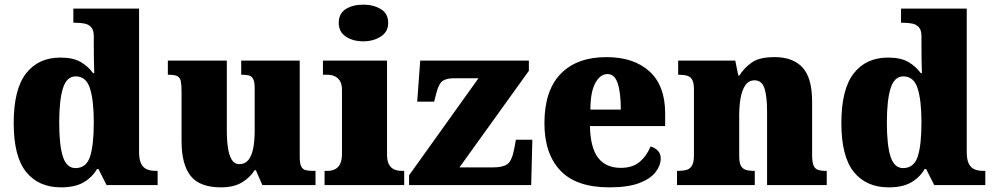

<svg xmlns="http://www.w3.org/2000/svg" viewBox="-20 -797 4280 827"><path d="M243 10Q146 10 92.5 -56.5Q39 -123 39 -267Q39 -412 92 -480.5Q145 -549 240 -549Q295 -549 327.5 -530Q360 -511 381 -482H386Q385 -505 384.5 -536Q384 -567 384 -596V-641Q384 -667 373 -679.5Q362 -692 344 -695.5Q326 -699 304 -699H296V-760H579V-143Q579 -112 587 -94Q595 -76 611 -68.5Q627 -61 651 -61H659V0H439L404 -69H398Q376 -32 339 -11Q302 10 243 10ZM305 -73Q351 -73 367.5 -121.5Q384 -170 384 -270Q384 -365 367.5 -416.5Q351 -468 306 -468Q267 -468 251 -416.5Q235 -365 235 -269Q235 -171 251 -122Q267 -73 305 -73Z M932 10Q840 10 801 -39.5Q762 -89 762 -189V-402Q762 -431 759 -446.5Q756 -462 744.5 -468.5Q733 -475 707 -475H703V-536H957V-234Q957 -192 962 -159.5Q967 -127 978.5 -108.5Q990 -90 1011 -90Q1035 -90 1049.5 -107.5Q1064 -125 1070.5 -157.5Q1077 -190 1077 -235V-417Q1077 -444 1070.5 -456.5Q1064 -469 1052 -472Q1040 -475 1023 -475H1019V-536H1271V-121Q1271 -93 1277.5 -80Q1284 -67 1297 -64Q1310 -61 1327 -61H1339V0H1110L1082 -64H1077Q1055 -30 1020 -10Q985 10 932 10Z M1378 0V-61H1390Q1409 -61 1423 -68Q1437 -75 1445 -91Q1453 -107 1453 -135V-409Q1453 -434 1444.5 -448Q1436 -462 1422 -468.5Q1408 -475 1390 -475H1371V-536H1647V-131Q1647 -105 1655 -89.5Q1663 -74 1677.5 -67.5Q1692 -61 1710 -61H1721V0ZM1545 -619Q1500 -619 1469.5 -639.5Q1439 -660 1439 -698Q1439 -739 1469.5 -758Q1500 -777 1545 -777Q1588 -777 1620 -758Q1652 -739 1652 -698Q1652 -660 1620 -639.5Q1588 -619 1545 -619Z M1742 0V-42L2041 -460H1937Q1905 -460 1888 -449.5Q1871 -439 1860 -398L1850 -359H1777L1790 -536H2258V-492L1959 -76H2104Q2146 -76 2165.5 -90Q2185 -104 2195 -156L2202 -195H2273L2268 0Z M2604 10Q2462 10 2393.5 -62.5Q2325 -135 2325 -266Q2325 -407 2395 -479Q2465 -551 2592 -551Q2710 -551 2777.5 -489.5Q2845 -428 2845 -309V-254H2521Q2523 -160 2556.5 -117Q2590 -74 2654 -74Q2705 -74 2735.5 -100Q2766 -126 2782 -166Q2801 -161 2813.5 -148Q2826 -135 2826 -115Q2826 -85 2804 -56Q2782 -27 2733.5 -8.5Q2685 10 2604 10ZM2654 -325Q2654 -399 2640.5 -438.5Q2627 -478 2597 -478Q2565 -478 2544 -439Q2523 -400 2523 -325Z M2896 0V-61H2900Q2923 -61 2938 -65.5Q2953 -70 2961 -84.5Q2969 -99 2969 -128V-412Q2969 -439 2962 -452.5Q2955 -466 2941 -470.5Q2927 -475 2905 -475H2901V-536H3147L3160 -472H3165Q3184 -503 3217 -527Q3250 -551 3316 -551Q3396 -551 3437 -506Q3478 -461 3478 -360V-131Q3478 -101 3483.5 -86Q3489 -71 3502 -66Q3515 -61 3537 -61H3541V0H3284V-317Q3284 -381 3273 -416Q3262 -451 3230 -451Q3205 -451 3190.5 -430Q3176 -409 3170 -375Q3164 -341 3164 -301V-125Q3164 -98 3170.5 -84.5Q3177 -71 3191 -66Q3205 -61 3227 -61H3231V0Z M3808 10Q3711 10 3657.5 -56.5Q3604 -123 3604 -267Q3604 -412 3657 -480.5Q3710 -549 3805 -549Q3860 -549 3892.5 -530Q3925 -511 3946 -482H3951Q3950 -505 3949.5 -536Q3949 -567 3949 -596V-641Q3949 -667 3938 -679.5Q3927 -692 3909 -695.5Q3891 -699 3869 -699H3861V-760H4144V-143Q4144 -112 4152 -94Q4160 -76 4176 -68.5Q4192 -61 4216 -61H4224V0H4004L3969 -69H3963Q3941 -32 3904 -11Q3867 10 3808 10ZM3870 -73Q3916 -73 3932.5 -121.5Q3949 -170 3949 -270Q3949 -365 3932.5 -416.5Q3916 -468 3871 -468Q3832 -468 3816 -416.5Q3800 -365 3800 -269Q3800 -171 3816 -122Q3832 -73 3870 -73Z"/></svg>

Font: Noto Rashi Hebrew Black
Style: Regular
Weight: 900
Version: Version 1.006